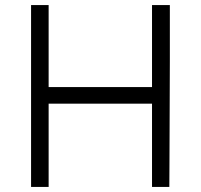

<svg xmlns="http://www.w3.org/2000/svg" viewBox="-20 -734 788 754"><path d="M102 0V-714H171V-392H577V-714H647Q647 -679 647 -622.5Q647 -566 647 -498.5Q647 -431 646.5 -357.5Q646 -284 646 -216.5Q646 -149 645.5 -92Q645 -35 645 0H577V-327H171V0Z"/></svg>

Font: Josefin Sans
Style: Regular
Weight: 400
Designer: Santiago Orozco
Foundry: Typemade
Version: Version 1.0